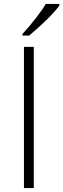

<svg xmlns="http://www.w3.org/2000/svg" viewBox="-20 -951 320 971"><path d="M93.3 -771V-778.8Q128.9 -817.4 163.8 -862.5Q198.7 -907.7 211.4 -931.2H280.3V-922.9Q262.7 -897.5 220.5 -855.5Q178.2 -813.5 127.4 -771ZM101.1 0V-713.9H150.9V0Z"/></svg>

Font: Open Sans Light
Style: Regular
Weight: 300
Foundry: Ascender Corporation
Version: Version 1.10